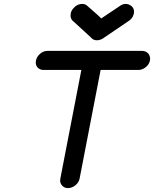

<svg xmlns="http://www.w3.org/2000/svg" viewBox="-20 -951 784 977"><path d="M326 6Q306 6 295 -8Q286 -19 286 -32Q286 -37 287 -42L394 -595H202Q182 -595 170 -609Q162 -619 162 -633Q162 -638 163 -643Q167 -663 184 -677.5Q201 -692 221 -692H703Q723 -692 735 -678Q744 -666 744 -651Q744 -647 743 -643Q739 -623 721.5 -609Q704 -595 684 -595H492L385 -42Q381 -22 363.5 -8Q346 6 326 6ZM473 -746Q454 -746 442 -761L356 -840Q339 -852 339 -871Q339 -876 340 -882Q342 -895 351 -906Q371 -931 399 -931Q411 -931 421 -924Q487 -867 495 -857Q497 -858 595 -924Q607 -931 619 -931Q626 -931 633 -929Q662 -918 662 -891Q662 -886 661 -881Q655 -855 627 -839L512 -761Q493 -746 473 -746Z"/></svg>

Font: Bad Comic
Style: Italic
Weight: 400
Italic angle: -11°
Designer: GGBotNet
Foundry: GGBotNet
Version: 0.95